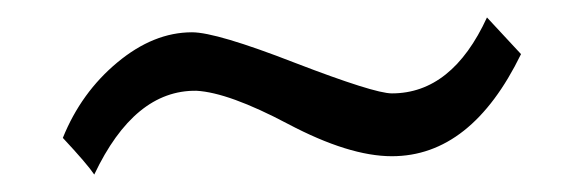

<svg xmlns="http://www.w3.org/2000/svg" viewBox="-20 -381 669 220"><path d="M538 -361 577 -319Q520 -202 429 -202Q380 -202 310 -239Q242 -275 205 -277Q134 -278 88 -181Q80 -193 52 -223Q73 -275 114.5 -309.5Q156 -344 200 -344Q228 -344 318 -309Q409 -274 429 -274Q498 -274 538 -361Z"/></svg>

Font: GFS Didot
Style: Regular
Weight: 400
Designer: Takis Katsoulidis and George D. Matthiopoulos
Foundry: Takis Katsoulidis and George D. Matthiopoulos
Version: Version 1.0